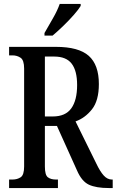

<svg xmlns="http://www.w3.org/2000/svg" viewBox="-20 -951 590 971"><path d="M26 0V-43H43Q67 -43 84.5 -54.5Q102 -66 102 -109V-604Q102 -647 84 -659Q66 -671 43 -671H26V-714H263Q378 -714 429 -668.5Q480 -623 480 -526Q480 -442 445 -398Q410 -354 362 -337L467 -124Q486 -84 504.5 -63.5Q523 -43 546 -43H550V0H531Q466 0 429.5 -17Q393 -34 369 -90L268 -314H207V-109Q207 -66 222 -54.5Q237 -43 263 -43H273V0ZM247 -362Q311 -362 340.5 -403Q370 -444 370 -521Q370 -593 342.5 -629Q315 -665 254 -665H207V-362ZM205 -784Q226 -821 248 -859Q270 -897 282 -931H388V-921Q378 -904 354 -876.5Q330 -849 300.5 -820.5Q271 -792 246 -771H205Z"/></svg>

Font: Noto Serif Lao ExtraCondensed Medium
Style: Regular
Weight: 500
Width: 2
Designer: Monotype Design Team
Foundry: Monotype Imaging Inc.
Version: Version 2.003; ttfautohint (v1.8.4.7-5d5b)